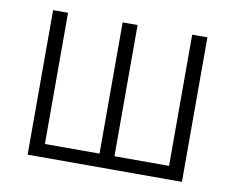

<svg xmlns="http://www.w3.org/2000/svg" viewBox="-64 -614 852 696"><g transform="rotate(10 362.0 -266.0)"><path d="M646 0H78V-532H133V-49H334V-532H389V-49H590V-532H646Z"/></g></svg>

Font: Noto Sans UI NarrowLight
Style: Regular
Weight: 300
Width: 4
Designer: Monotype Design Team
Foundry: Monotype Imaging Inc.
Version: Version 1.001